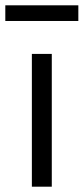

<svg xmlns="http://www.w3.org/2000/svg" viewBox="-48 -703 315 723"><path d="M72 -500H147V0H72ZM-28 -624V-683H247V-624Z"/></svg>

Font: Titillium Web[RUS by Daymarius]
Style: Regular
Weight: 400
Designer: Cyrillization by Daymarius
Foundry: Cyrillization by Daymarius
Version: Version 1.002 September 11, 2018